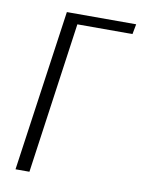

<svg xmlns="http://www.w3.org/2000/svg" viewBox="-72 -642 514 693"><g transform="rotate(10 185.5 -295.5)"><path d="M33 0 117 -591H371L364 -554H162L84 0Z"/></g></svg>

Font: Alumni Sans Light
Style: Italic
Weight: 300
Italic angle: -8°
Version: Version 1.016